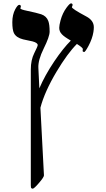

<svg xmlns="http://www.w3.org/2000/svg" viewBox="-20 -728 631 1141"><path d="M274.9 -540Q274.9 -510.3 239.7 -439.5Q205.6 -370.6 208 -324.2L213.9 -203.1Q246.6 -280.3 303.2 -364.3Q355 -440.9 400.9 -486.8Q361.3 -509.3 347.7 -524.4Q332 -540.5 332 -562.5Q332 -577.6 339.8 -606.9Q351.6 -650.4 375.5 -682.6Q395 -709 402.8 -708Q413.1 -706.5 411.1 -695.8Q409.7 -693.4 407.2 -686Q405.3 -676.8 493.2 -629.9Q537.6 -606.4 537.6 -565.9Q537.6 -554.2 535.2 -538.1Q528.8 -498 505.9 -455.1Q485.8 -418 480 -418.9Q469.7 -420.9 471.2 -426.8Q471.2 -427.7 472.2 -436Q473.1 -444.3 437 -466.8Q380.9 -410.6 316.4 -302.7Q245.1 -183.1 220.2 -87.9L241.2 314Q241.7 324.2 212.2 358.6Q182.6 393.1 174.8 393.1Q166.5 393.1 164.1 386.2Q163.1 382.3 163.1 373V-314.9Q163.1 -371.6 183.6 -412.1Q204.1 -452.6 204.1 -460Q204.1 -473.6 173.8 -481.9Q145.5 -487.8 117.2 -494.1Q76.2 -504.4 62.5 -531.7Q53.2 -551.3 53.2 -596.2Q53.2 -640.6 70.8 -673.3Q85 -699.2 94.2 -699.2Q104 -699.2 104 -689Q104 -686 102.5 -683.1Q101.1 -680.2 101.1 -678.2Q101.1 -671.9 141.6 -663.6Q199.7 -651.4 225.1 -643.1Q256.3 -632.3 267.1 -603Q274.9 -582 274.9 -540Z"/></svg>

Font: Ezra SIL SR
Style: Regular
Weight: 400
Designer: Development by SIL's NRSI team. OpenType tables by Ralph Hancock ( hancock@dircon.co.uk ).
Foundry: Development by SIL's NRSI team.
Version: Version 2.51; 2007